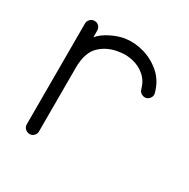

<svg xmlns="http://www.w3.org/2000/svg" viewBox="-109 -523 628 637"><g transform="rotate(30 205.5 -204.5)"><path d="M81 13Q71 13 64 6Q57 -1 57 -10V-396Q57 -406 64 -413Q71 -420 81 -420Q91 -420 97.5 -413Q104 -406 104 -396V-371Q119 -389 146 -402.5Q173 -416 198 -420Q233 -425 269 -414.5Q305 -404 333.5 -379Q362 -354 373 -313Q376 -304 371 -295.5Q366 -287 357 -284Q347 -282 338.5 -287Q330 -292 328 -301Q320 -330 300 -347Q280 -364 254.5 -370Q229 -376 205 -372Q162 -367 133 -340Q104 -313 104 -254V-10Q104 -1 97.5 6Q91 13 81 13Z"/></g></svg>

Font: Zen Kurenaido
Style: ARC
Weight: 400
Designer: Yoshimichi Ohira
Foundry: Positype
Version: Version 1.001